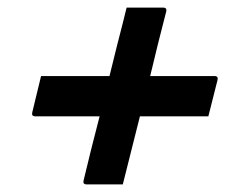

<svg xmlns="http://www.w3.org/2000/svg" viewBox="-20 -553 640 505"><path d="M88 -353H268Q273 -373 278 -393.5Q283 -414 288 -434Q296 -465 302.5 -490.5Q309 -516 313 -533H409Q420 -533 417 -522Q406 -480 395.5 -437.5Q385 -395 375 -353H544Q555 -353 552 -342Q546 -318 540 -294.5Q534 -271 528 -247H348Q337 -202 325.5 -157.5Q314 -113 303 -68H208Q197 -68 200 -79Q210 -121 220.5 -163Q231 -205 242 -247H73Q62 -247 65 -258Q71 -282 76.5 -305.5Q82 -329 88 -353Z"/></svg>

Font: Recursive Sn Lnr St Med
Style: Italic
Weight: 500
Italic angle: -15°
Version: Version 1.079;hotconv 1.0.112;makeotfexe 2.5.65598; ttfautoh